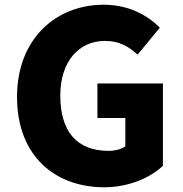

<svg xmlns="http://www.w3.org/2000/svg" viewBox="-20 -778 773 812"><path d="M421 14C525 14 617 -27 669 -77V-425H392V-279H510V-159C494 -147 466 -140 440 -140C301 -140 235 -226 235 -374C235 -519 314 -605 424 -605C486 -605 525 -580 562 -547L656 -661C605 -712 527 -758 418 -758C219 -758 52 -616 52 -368C52 -116 215 14 421 14Z"/></svg>

Font: Noto Sans HK Black
Style: Regular
Weight: 900
Designer: Ryoko NISHIZUKA 西塚涼子 (kana, bopomofo & ideographs); Paul D. Hunt (Latin, Greek & Cyrillic); Sandoll Communications 산돌커뮤니
Foundry: Adobe
Version: Version 2.004;hotconv 1.0.118;makeotfexe 2.5.65603